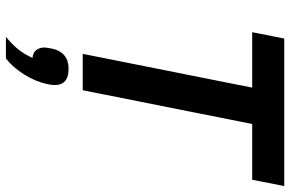

<svg xmlns="http://www.w3.org/2000/svg" viewBox="-190 -548 1004 665"><g transform="rotate(90 312.5 -216.0)"><path d="M603 -587H410L293 0H167L284 -587H92L114 -698H625ZM218 49Q247 49 261 61Q275 73 275 96Q275 101 274.5 106Q274 111 272 122Q263 164 238 203.5Q213 243 183 266H108Q135 244 152 222.5Q169 201 181 174Q162 172 153.5 160.5Q145 149 145 132Q145 129 146 123Q147 117 149 106Q155 78 172.5 63.5Q190 49 218 49Z"/></g></svg>

Font: IBM Plex Sans SemiBold
Style: Italic
Weight: 600
Italic angle: -11.31°
Designer: Mike Abbink, Paul van der Laan, Pieter van Rosmalen
Foundry: Bold Monday
Version: Version 3.201